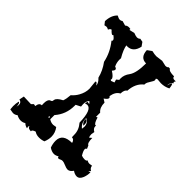

<svg xmlns="http://www.w3.org/2000/svg" viewBox="-174 -687 793 793"><g transform="rotate(45 222.0 -290.5)"><path d="M353.5 7.3Q346.7 7.3 333.7 1.7Q320.8 -3.9 314.9 -3.9Q308.6 -3.9 303.7 -1.2Q298.8 1.5 294.9 1.5Q290.5 1.5 289.6 -5.4Q278.3 1.5 268.6 1.5Q255.4 1.5 241.2 -8.3Q234.9 -25.4 234.9 -42Q234.9 -84 289.6 -84Q285.6 -100.1 272.5 -100.1L272 -114.3Q272 -142.1 252 -165Q250.5 -239.7 222.7 -239.7L211.4 -237.3L214.8 -249.5L223.6 -247.6L225.6 -249L217.8 -256.8Q208.5 -247.6 208.5 -229L209.5 -216.3L188.5 -205.6V-199.7Q188.5 -149.9 156.7 -113.8V-89.4Q167.5 -81.5 181.2 -81.5L196.8 -84Q211.4 -64.9 211.4 -42Q211.4 -25.9 204.1 -7.8Q191.4 -2.9 177.2 -2.9Q161.1 -2.9 150.4 -10.7Q135.3 -5.9 135.3 0L135.7 2.4Q117.2 2.4 116.7 -8.3Q113.3 -6.8 113.3 -2.4L115.2 4.9Q103.5 2.9 95.2 -5.4Q85.9 1 73.7 1Q62 1 49.3 -5.9Q41 1.5 29.3 1.5L11.2 -1.5L9.8 -19Q9.8 -35.2 13.2 -48.8Q20.5 -48.8 21.5 -27.3L23.4 -39.6Q23.4 -54.2 8.8 -57.1L13.2 -78.6L56.2 -77.1L64.9 -85.9L74.2 -84Q76.7 -105.5 91.3 -105.5L90.8 -115.7Q90.8 -138.7 100.6 -143.6Q104 -145 107.4 -146.7Q110.8 -148.4 111.3 -156.2Q112.8 -169.4 139.2 -182.6Q144.5 -196.8 146 -219.2Q160.2 -231 169.4 -247.6Q182.1 -270 182.1 -293L178.2 -331.1L181.6 -333Q185.5 -333 192.4 -321.8Q192.4 -336.4 175.8 -351.6Q168 -384.3 146 -414.1Q136.7 -459.5 106 -497.6Q109.4 -499.5 109.4 -502.9Q109.4 -509.3 95.2 -519.5L92.3 -516.6Q86.4 -516.6 74.2 -530.3Q66.9 -528.8 63.5 -519.5Q56.6 -523.9 50.3 -523.9L40.5 -522L29.8 -535.6Q31.2 -571.3 50.8 -589.4Q61.5 -583 69.3 -583Q75.7 -583 81.1 -587.4L101.6 -581.5Q107.9 -587.9 118.7 -587.9L127 -586.9V-581.5L150.4 -586.9Q164.1 -581.5 170.4 -581.5Q179.2 -581.5 184.6 -587.4L199.7 -584.5L211.4 -567.9Q202.6 -526.9 168.5 -526.9L163.1 -527.3Q166.5 -505.9 185.1 -474.1L184.6 -465.8Q184.6 -447.8 192.4 -432.6Q202.1 -430.2 202.1 -424.3Q202.1 -418.9 194.8 -411.1Q218.8 -396 218.8 -385.7L217.8 -381.3L222.2 -378.9L236.8 -384.3L232.9 -397.5L243.2 -405.8L242.7 -414.1Q242.7 -434.6 256.8 -453.1Q273.4 -475.6 273.4 -532.2Q238.8 -532.2 236.8 -573.2L255.9 -586.9Q271.5 -583 282.7 -583L313 -586.9L336.9 -581.5Q346.7 -581.5 351.1 -587.4L358.9 -586.4Q362.3 -576.2 393.1 -576.2Q393.1 -566.4 405.3 -566.4L412.6 -566.9L408.7 -559.6Q408.7 -556.6 412.1 -554.7Q398.9 -546.4 398.9 -528.8Q404.3 -548.8 408.2 -548.8Q412.1 -548.8 414.6 -527.3Q396 -517.6 374.5 -517.6L353 -519.5L346.7 -516.6L348.6 -509.3Q348.6 -503.9 339.4 -490.2Q335.9 -484.9 333 -479.2Q330.1 -473.6 330.1 -465.3Q301.3 -443.4 298.3 -397.5Q287.1 -392.1 286.6 -369.6Q267.1 -359.9 262.2 -330.1Q267.1 -327.1 267.1 -323.2Q267.1 -315.9 252 -305.7L266.6 -296.4Q266.6 -267.6 283.2 -254.4V-230L289.6 -232.9Q297.9 -204.1 306.6 -204.1L309.1 -204.6L308.6 -200.7Q308.6 -188 322.8 -180.7L320.3 -166Q320.3 -155.3 323.7 -148.9L334 -157.7Q334 -127.9 344.2 -124.5L350.6 -109.9Q344.7 -108.4 344.7 -102.1Q344.7 -93.8 355.5 -75.7Q363.8 -72.3 374 -72.3Q383.8 -72.3 386.7 -78.6Q391.6 -73.7 401.9 -73.7L414.6 -75.7Q414.6 -64 427.2 -57.1L419.4 -48.8L429.2 -51.8Q429.2 -34.2 423.3 -19Q415.5 0.5 400.4 0.5Q388.7 0.5 376.5 -8.3Q366.2 7.3 353.5 7.3ZM276.9 -154.3 278.3 -167Q278.3 -189 258.3 -197.8V-192.9Q258.3 -168.5 276.9 -154.3ZM272 -167Q259.8 -175.8 259.8 -189L260.3 -194.3Q272.5 -190.9 272.5 -173.8ZM144 -89.4Q150.4 -89.4 150.4 -91.8L146 -97.7Z"/></g></svg>

Font: Truetypewriter PolyglOTT
Style: Regular
Weight: 400
Designer: Sergey Beatoff a.k.a. Sam_T
Version: Version 3.76